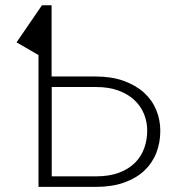

<svg xmlns="http://www.w3.org/2000/svg" viewBox="-20 -728 680 748"><path d="M352.5 -430Q414.5 -430 461.8 -413Q509 -396 540.8 -367.2Q572.5 -338.5 588.5 -300Q604.5 -261.5 604.5 -218.5Q604.5 -172 588.8 -132Q573 -92 541.8 -62.8Q510.5 -33.5 463.5 -16.8Q416.5 0 354.5 0H130V-513.5L44.5 -563L143.5 -707.5H181V-430ZM354 -41Q406 -41 443.8 -55.2Q481.5 -69.5 505.8 -93.8Q530 -118 541.8 -150.5Q553.5 -183 553.5 -219.5Q553.5 -253 541.2 -283.5Q529 -314 504.2 -337.5Q479.5 -361 442 -375Q404.5 -389 354.5 -389H181.5V-41Z"/></svg>

Font: Lato 2
Style: Regular
Weight: 300
Designer: Lukasz Dziedzic with Adam Twardoch and Botio Nikoltchev
Foundry: tyPoland Lukasz Dziedzic
Version: Version 2.015; 2015-08-06; http://www.latofonts.com/